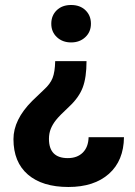

<svg xmlns="http://www.w3.org/2000/svg" viewBox="-20 -558 538 766"><path d="M321 -517.1Q342.8 -496.1 342.8 -463.4Q342.8 -430.7 320.3 -409.7Q297.9 -388.7 263.7 -388.7Q229.5 -388.7 207 -409.7Q184.6 -430.7 184.6 -463.4Q184.6 -496.1 206.3 -517.1Q228 -538.1 263.7 -538.1Q299.3 -538.1 321 -517.1ZM325.2 -314Q325.2 -249 310.1 -209Q294.9 -168.9 256.1 -132.8Q217.3 -96.7 203.4 -79.1Q189.5 -61.5 182.4 -43.5Q175.3 -25.4 175.3 -3.9Q175.3 72.8 250.5 72.8Q288.1 72.8 310.3 50.8Q332.5 28.8 333.5 -10.7H474.6Q473.6 83 414.6 135.5Q355.5 188 252.9 188Q148.9 188 91.3 138.4Q33.7 88.9 33.7 -2.9Q33.7 -80.6 108.4 -155.3L155.8 -200.7Q180.2 -222.7 189.7 -246.6Q199.2 -270.5 200.2 -314Z"/></svg>

Font: MAUL Bold
Style: Bold
Weight: 700
Designer: MAUL
Version: Version 1.0; 2020; ttfautohint (v1.8.3)